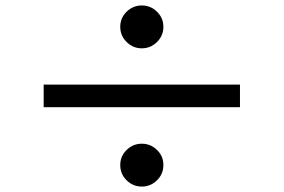

<svg xmlns="http://www.w3.org/2000/svg" viewBox="-20 -729 1040 704"><path d="M420.9 -630.9Q420.9 -663.1 444.3 -686Q467.8 -709 500 -709Q532.2 -709 555.7 -686Q579.1 -663.1 579.1 -630.9Q579.1 -598.1 555.7 -575Q532.2 -551.8 500 -551.8Q467.8 -551.8 444.3 -575Q420.9 -598.1 420.9 -630.9ZM140.1 -418.9H859.9V-335.9H140.1ZM420.9 -124Q420.9 -156.2 444.3 -179.2Q467.8 -202.1 500 -202.1Q532.2 -202.1 555.7 -179.2Q579.1 -156.2 579.1 -124Q579.1 -90.8 555.7 -67.9Q532.2 -44.9 500 -44.9Q467.8 -44.9 444.3 -67.9Q420.9 -90.8 420.9 -124Z"/></svg>

Font: `nÑOS CN Medium
Style: Regular
Weight: 500
Designer: Ryoko NISHIZUKA ?XZm?[P (kana & ideographs); Paul D. Hunt (Latin, Greek & Cyrillic); Wenlong ZHANG _ e??? (bopomofo); Sa
Foundry: Adobe Systems Incorporated
Version: Version 1.004 June 21, 2023